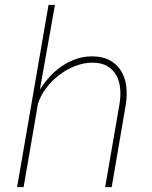

<svg xmlns="http://www.w3.org/2000/svg" viewBox="-20 -770 627 790"><path d="M144 -400.9Q161.6 -429.2 184.3 -454.1Q207 -479 234.1 -497.6Q261.2 -516.1 292.5 -527.1Q323.7 -538.1 358.4 -538.1Q401.9 -538.1 431.4 -522Q460.9 -505.9 477.8 -478.8Q494.6 -451.7 499.3 -416Q503.9 -380.4 498 -341.8L439.5 0H412.6L471.7 -341.8Q477.1 -374.5 474.4 -405.5Q471.7 -436.5 458.5 -460.2Q445.3 -483.9 420.7 -498.3Q396 -512.7 357.4 -512.2Q322.8 -511.7 287.8 -497.8Q252.9 -483.9 222.4 -460.4Q191.9 -437 169.2 -406.5Q146.5 -376 136.2 -342.8L77.1 0H50.3L179.7 -750H206.1Z"/></svg>

Font: TypoPRO Roboto Mono
Style: Italic
Weight: 250
Designer: Google
Version: Version 2.000986; 2015; ttfautohint (v1.3)